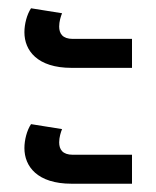

<svg xmlns="http://www.w3.org/2000/svg" viewBox="-20 -508 378 464"><path d="M153 -344H299V-414H156C131 -414 123 -427 123 -444C123 -456 127 -469 130 -476L55 -488C45 -473 39 -450 39 -430C39 -386 70 -344 153 -344ZM153 -64H299V-134H156C131 -134 123 -147 123 -164C123 -176 127 -189 130 -196L55 -208C45 -193 39 -170 39 -150C39 -106 70 -64 153 -64Z"/></svg>

Font: Noto Sans Thai UI
Style: Regular
Weight: 400
Designer: Monotype Design Team
Foundry: Monotype Imaging Inc.
Version: Version 1.901